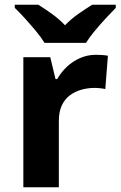

<svg xmlns="http://www.w3.org/2000/svg" viewBox="-20 -786 506 806"><path d="M383 -556Q394 -556 409 -555Q424 -554 433 -552L422 -412Q415 -414 401.5 -415.5Q388 -417 378 -417Q349 -417 322 -409.5Q295 -402 273.5 -386Q252 -370 239.5 -343.5Q227 -317 227 -278V0H78V-546H191L213 -454H220Q236 -482 260 -505Q284 -528 315.5 -542Q347 -556 383 -556ZM167 -606Q153 -629 130.5 -656Q108 -683 84.5 -709Q61 -735 42 -753V-766H141Q167 -750 197 -728.5Q227 -707 253 -680Q279 -707 310 -728.5Q341 -750 367 -766H466V-753Q448 -735 424 -709Q400 -683 377.5 -656Q355 -629 341 -606Z"/></svg>

Font: Noto Sans Armenian
Style: Regular
Weight: 400
Designer: Monotype Design Team
Foundry: Monotype Imaging Inc.
Version: Version 2.007